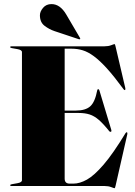

<svg xmlns="http://www.w3.org/2000/svg" viewBox="-20 -932 674 962"><path d="M31 -696Q31 -700 37 -700H504Q523 -700 537 -705.5Q551 -711 554 -711Q556.5 -711 559 -699L608 -490Q609 -482.5 606 -481Q603 -479.5 599 -485Q552 -549 516 -588.8Q480 -628.5 450.5 -650.2Q421 -672 394.5 -680Q368 -688 340 -688H304V-378H360Q408 -378 432 -399.2Q456 -420.5 467 -479Q468 -485 472 -485Q476.5 -485 478 -479L538 -280Q539.5 -274 536 -272Q532 -270 528 -274Q498.5 -311 475.5 -331Q452.5 -351 429 -358.5Q405.5 -366 375 -366H304V-37Q304 -12 329 -12H348Q379.5 -12 415.8 -32.2Q452 -52.5 499 -107Q546 -161.5 609 -265Q613 -270.5 616 -269Q619 -267.5 618 -260L559 -1Q556.5 11 554 11Q551 11 537 5.5Q523 0 504 0H37Q31 0 31 -4Q31 -7.5 39 -9L67 -14Q90 -18 90 -29V-671Q90 -682 67 -686L39 -691Q31 -692.5 31 -696ZM311.5 -860 380.5 -742.5Q383 -739 381.5 -736.5Q380 -734 375 -735.5L253.5 -776Q226.5 -785 203.2 -802.8Q180 -820.5 180 -855.5Q180 -874 195.8 -892.8Q211.5 -911.5 238 -911.5Q281 -911.5 311.5 -860Z"/></svg>

Font: Fraunces 144pt S000 Black
Style: Regular
Weight: 900
Version: Version 1.000; ttfautohint (v1.8.3)